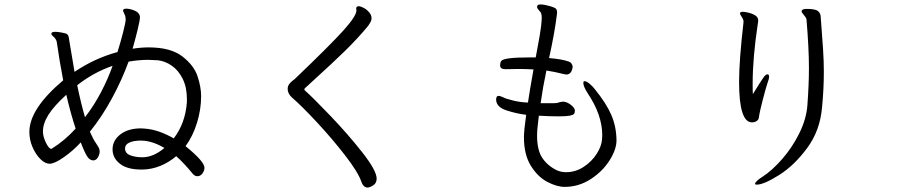

<svg xmlns="http://www.w3.org/2000/svg" viewBox="-20 -785 4040 863"><path d="M486 -113V-118Q488 -156 522.5 -182Q557 -208 614 -208L630 -207Q691 -203 761 -163Q813 -231 820 -325V-341Q820 -393 801 -431Q782 -469 752.5 -489.5Q723 -510 691 -514Q661 -516 646 -516Q604 -516 558 -508Q529 -428 484 -344.5Q439 -261 384 -193Q400 -157 411 -142Q418 -132 423 -123Q428 -114 428 -105Q428 -91 420 -77.5Q412 -64 399 -64Q384 -64 372.5 -81Q361 -98 343 -145Q308 -107 266.5 -78Q225 -49 203 -49Q183 -49 162 -69.5Q141 -90 126.5 -123Q112 -156 112 -192Q112 -296 264 -424Q247 -513 236 -591Q235 -605 224 -617Q222 -619 216.5 -623.5Q211 -628 211 -633V-635Q212 -642 230 -642Q239 -642 258.5 -638.5Q278 -635 282 -631Q288 -626 289.5 -614.5Q291 -603 292 -599L315 -462Q405 -523 508 -551Q521 -592 533 -638.5Q545 -685 545 -699Q545 -703 543 -713Q541 -719 537 -727Q533 -735 533 -738Q533 -740 534 -741Q537 -746 548 -746Q563 -746 583.5 -738Q604 -730 608 -715Q609 -713 609 -708Q609 -694 598.5 -651Q588 -608 576 -566Q614 -572 648 -572Q747 -572 799.5 -531.5Q852 -491 868 -442Q884 -393 884 -353Q884 -293 865.5 -233Q847 -173 814 -128Q899 -59 899 -31Q899 -18 890 -5.5Q881 7 867 7Q856 7 847 -3Q807 -52 772 -83Q739 -55 701 -39.5Q663 -24 623 -23H614Q552 -23 519 -49Q486 -75 486 -113ZM278 -359Q223 -309 198 -269.5Q173 -230 173 -194Q173 -171 186.5 -143.5Q200 -116 210 -116Q212 -116 213 -117Q270 -152 320 -207Q298 -273 278 -359ZM327 -402Q343 -324 362 -258Q403 -311 434.5 -371.5Q466 -432 486 -489Q403 -461 327 -402ZM542 -118Q542 -96 565.5 -87Q589 -78 621 -78Q671 -79 719 -120Q664 -152 617 -153H612Q580 -153 561 -144Q542 -135 542 -118Z M1386 -421Q1385 -420 1349 -387Q1348 -386 1348 -384Q1348 -380 1351 -378Q1386 -347 1465 -264.5Q1544 -182 1608.5 -100Q1673 -18 1673 18Q1673 38 1657.5 48Q1642 58 1632 58Q1622 58 1614.5 50Q1607 42 1604 31Q1589 -12 1530.5 -87.5Q1472 -163 1402.5 -237.5Q1333 -312 1293 -346Q1273 -364 1273 -385Q1273 -398 1280 -407Q1287 -416 1294 -421.5Q1301 -427 1304 -429Q1464 -582 1523 -647.5Q1582 -713 1582 -738L1581 -747Q1581 -754 1587 -756Q1588 -757 1592 -757Q1601 -757 1615 -749.5Q1629 -742 1639.5 -729.5Q1650 -717 1650 -703Q1650 -694 1646 -687Q1642 -680 1635 -669Q1586 -610 1529.5 -555Q1473 -500 1386 -421Z M2518 55Q2483 55 2440 32.5Q2397 10 2366 -40Q2335 -90 2335 -168Q2335 -198 2345 -269Q2302 -274 2256 -289Q2210 -304 2210 -338Q2210 -349 2216 -353Q2217 -354 2221 -354Q2226 -354 2232.5 -351.5Q2239 -349 2243 -347Q2251 -342 2285 -333.5Q2319 -325 2353 -324Q2361 -378 2378 -473Q2340 -475 2312 -475L2252 -474Q2240 -474 2234 -478Q2228 -482 2228 -491Q2228 -506 2234.5 -512.5Q2241 -519 2270.5 -523Q2300 -527 2366 -527H2388Q2398 -579 2406 -625.5Q2414 -672 2415 -704Q2415 -724 2409 -731Q2407 -734 2400.5 -741Q2394 -748 2394 -754Q2394 -758 2397 -762Q2400 -765 2410 -765Q2420 -765 2433.5 -762Q2447 -759 2457 -756Q2473 -751 2478.5 -746Q2484 -741 2484 -728L2483 -719Q2473 -637 2448 -524Q2507 -519 2534 -509Q2543 -507 2548.5 -499.5Q2554 -492 2554 -484L2553 -478Q2547 -450 2525 -450Q2522 -450 2514 -452Q2470 -463 2436 -468Q2420 -393 2410 -321H2440Q2479 -321 2483 -322Q2501 -328 2510 -328H2514Q2531 -326 2547.5 -312.5Q2564 -299 2564 -288Q2564 -278 2560 -273Q2556 -268 2540.5 -265Q2525 -262 2491 -262Q2446 -262 2402 -265L2397 -221Q2394 -197 2394 -176Q2394 -111 2417 -76Q2440 -41 2482 -20Q2502 -11 2524 -11Q2567 -11 2603.5 -35Q2640 -59 2662 -93.5Q2684 -128 2686 -159L2687 -177Q2687 -268 2622 -365Q2602 -396 2602 -412Q2602 -420 2607 -420H2608Q2616 -420 2629.5 -409Q2643 -398 2653 -385Q2705 -321 2727.5 -269Q2750 -217 2751 -156V-154Q2751 -113 2719.5 -63.5Q2688 -14 2634.5 20.5Q2581 55 2518 55Z M3306 -724V-726Q3308 -732 3319 -732Q3325 -732 3342 -728.5Q3359 -725 3373.5 -716.5Q3388 -708 3388 -693Q3388 -687 3386 -677Q3363 -526 3363 -407Q3363 -375 3364 -362Q3401 -422 3411.5 -436.5Q3422 -451 3429 -451Q3437 -451 3437 -440Q3437 -431 3431 -416Q3424 -396 3409 -338.5Q3394 -281 3391 -257Q3390 -247 3381 -241Q3372 -235 3360 -235Q3302 -235 3302 -417Q3302 -513 3322 -686V-688Q3322 -697 3314 -709Q3306 -721 3306 -724ZM3606 -745Q3645 -745 3657 -735Q3669 -725 3669 -707L3671 -681Q3676 -619 3679.5 -563.5Q3683 -508 3683 -463Q3683 -386 3675 -303Q3666 -198 3608 -119.5Q3550 -41 3481.5 2Q3413 45 3381 45Q3374 45 3374 41Q3374 36 3383.5 27Q3393 18 3408 9Q3451 -19 3496 -70.5Q3541 -122 3572.5 -185.5Q3604 -249 3609 -311Q3616 -406 3616 -478Q3616 -569 3605 -698Q3603 -707 3593 -718Q3583 -729 3583 -734V-736Q3586 -745 3606 -745Z"/></svg>

Font: Iansui
Style: Regular
Weight: 400
Designer: But Ko / Fontworks Inc.
Foundry: zi-hi.com / Fontworks Inc.
Version: Version 1.002